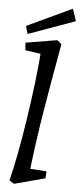

<svg xmlns="http://www.w3.org/2000/svg" viewBox="-63 -977 430 1021"><g transform="rotate(5 152.5 -466.5)"><path d="M133 -690 51 -702 48 -742 216 -770 239 -750Q198 -523 174 -376.5Q150 -230 132 -76L219 -70L217 -33L53 11L27 -5Q59 -130 90.5 -337Q122 -544 133 -690ZM43 -831 284 -944 305 -879 55 -789Z"/></g></svg>

Font: Andada Pro Medium
Style: Italic
Weight: 500
Italic angle: -7°
Designer: Carolina Giovagnoli
Foundry: Huerta Tipografica
Version: Version 3.005; ttfautohint (v1.8.4)